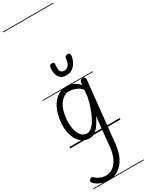

<svg xmlns="http://www.w3.org/2000/svg" viewBox="-442 -1379 1446 1893"><g transform="rotate(-30 281.0 -433.0)"><path d="M213 10Q164.5 10 130 -14.8Q95.5 -39.5 75 -80.5Q54.5 -121.5 47.2 -171.2Q40 -221 45 -271Q54.5 -362.5 86.5 -425Q118.5 -487.5 166.5 -519.2Q214.5 -551 270 -551Q301 -551 339.2 -535.5Q377.5 -520 410.5 -483L413.5 -506Q416 -524 426.2 -532.5Q436.5 -541 449 -541Q461.5 -541 470.2 -532Q479 -523 476.5 -502L404 189Q395.5 272.5 364 334Q332.5 395.5 282.8 429.2Q233 463 169 463Q125 463 84 446.8Q43 430.5 15.5 403Q2.5 389 3.5 378Q4.5 367 20 357Q28 351.5 36.8 352.2Q45.5 353 53.5 361.5Q74.5 382.5 105.8 395.2Q137 408 171.5 408Q217 408 252.8 380.2Q288.5 352.5 311.5 303.5Q334.5 254.5 341 191L376 -150.5Q359 -110 334.2 -73.2Q309.5 -36.5 279 -13.2Q248.5 10 213 10ZM108 -269Q104.5 -230 108.5 -190.5Q112.5 -151 125 -118.2Q137.5 -85.5 159.8 -65.5Q182 -45.5 214.5 -45.5Q247 -45.5 275.5 -74.5Q304 -103.5 327.8 -149.5Q351.5 -195.5 369 -248.5Q386.5 -301.5 397 -349.5L406 -431Q381.5 -463.5 340.8 -479Q300 -494.5 267 -494.5Q207.5 -494.5 162.8 -435Q118 -375.5 108 -269ZM213 10Q164.5 10 130 -14.8Q95.5 -39.5 75 -80.5Q54.5 -121.5 47.2 -171.2Q40 -221 45 -271Q54.5 -362.5 86.5 -425Q118.5 -487.5 166.5 -519.2Q214.5 -551 270 -551Q301 -551 339.2 -535.5Q377.5 -520 410.5 -483L413.5 -506Q416 -524 426.2 -532.5Q436.5 -541 449 -541Q461.5 -541 470.2 -532Q479 -523 476.5 -502L404 189Q395.5 272.5 364 334Q332.5 395.5 282.8 429.2Q233 463 169 463Q125 463 84 446.8Q43 430.5 15.5 403Q2.5 389 3.5 378Q4.5 367 20 357Q28 351.5 36.8 352.2Q45.5 353 53.5 361.5Q74.5 382.5 105.8 395.2Q137 408 171.5 408Q217 408 252.8 380.2Q288.5 352.5 311.5 303.5Q334.5 254.5 341 191L376 -150.5Q359 -110 334.2 -73.2Q309.5 -36.5 279 -13.2Q248.5 10 213 10ZM108 -269Q104.5 -230 108.5 -190.5Q112.5 -151 125 -118.2Q137.5 -85.5 159.8 -65.5Q182 -45.5 214.5 -45.5Q247 -45.5 275.5 -74.5Q304 -103.5 327.8 -149.5Q351.5 -195.5 369 -248.5Q386.5 -301.5 397 -349.5L406 -431Q381.5 -463.5 340.8 -479Q300 -494.5 267 -494.5Q207.5 -494.5 162.8 -435Q118 -375.5 108 -269ZM325.5 -643Q290 -643 268.8 -657Q247.5 -671 237.2 -693Q227 -715 225 -739.2Q223 -763.5 225.5 -784Q228 -804 236 -810.8Q244 -817.5 255 -817.5Q269.5 -817.5 277 -812.8Q284.5 -808 282.5 -793.5Q277 -742.5 285 -721.8Q293 -701 307 -697Q321 -693 332.5 -693Q345 -693 359.5 -699.8Q374 -706.5 386.2 -727.8Q398.5 -749 403.5 -792.5Q405.5 -808 415.8 -813.2Q426 -818.5 438 -818.5Q455.5 -818.5 460.5 -806.8Q465.5 -795 463.5 -780.5Q461.5 -766.5 453.5 -743.5Q445.5 -720.5 429.5 -697.5Q413.5 -674.5 388 -658.8Q362.5 -643 325.5 -643ZM-5 455H567.5V463H-5ZM-5 -16H567.5V0H-5ZM-5 -549H567.5V-541H-5ZM-5 -1329H567.5V-1321H-5Z"/></g></svg>

Font: Edu SA Dotted Guide
Style: Regular
Weight: 400
Designer: Tina and Corey Anderson, Eben Sorkin, Mirko Velimirovic
Foundry: Google for Education
Version: Version 2.000